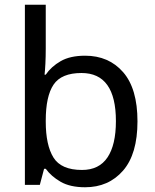

<svg xmlns="http://www.w3.org/2000/svg" viewBox="-20 -780 655 810"><path d="M173 -760V-575Q173 -541 171.5 -511.5Q170 -482 168 -465H173Q196 -499 236 -522Q276 -545 339 -545Q439 -545 499.5 -475.5Q560 -406 560 -268Q560 -130 499 -60Q438 10 339 10Q276 10 236 -13Q196 -36 173 -68H166L148 0H85V-760ZM324 -472Q239 -472 206 -423Q173 -374 173 -271V-267Q173 -168 205.5 -115.5Q238 -63 326 -63Q398 -63 433.5 -116Q469 -169 469 -269Q469 -472 324 -472Z"/></svg>

Font: Noto IKEA Simplified Chinese
Style: Regular
Weight: 400
Designer: Monotype Design Team
Foundry: Monotype Imaging Inc.
Version: Version 1.100